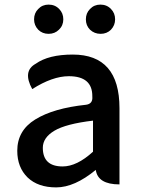

<svg xmlns="http://www.w3.org/2000/svg" viewBox="-20 -801 615 834"><path d="M396 -63Q304 13 224 13Q145 13 100 -30Q55 -74 55 -146Q55 -234 133 -282Q212 -331 354 -346Q384 -350 381 -382Q382 -470 279 -470Q208 -470 120 -414Q77 -492 135 -524Q191 -564 296 -564Q499 -564 499 -331V0Q405 0 396 -63ZM252 -78Q314 -78 384 -142V-277Q266 -263 216 -233Q166 -203 166 -159Q166 -78 252 -78ZM146 -672Q128 -691 128 -717Q128 -744 146 -762Q164 -781 191 -781Q219 -781 237 -762Q255 -744 255 -717Q255 -690 236 -672Q218 -654 191 -654Q164 -654 146 -672ZM371 -672Q353 -690 353 -717Q353 -744 371 -762Q389 -781 416 -781Q444 -781 462 -762Q480 -744 480 -717Q480 -691 462 -672Q444 -654 417 -654Q390 -654 371 -672Z"/></svg>

Font: Swei Half Moon CJK TC
Style: Medium
Weight: 500
Version: Version 2.125